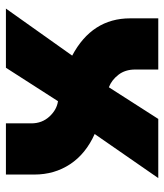

<svg xmlns="http://www.w3.org/2000/svg" viewBox="27 -582 555 649"><g transform="rotate(90 304.5 -257.5)"><path d="M9 0 168 -224Q42 -291 42 -420V-515H215V-437Q215 -403 233 -380Q251 -357 275 -348L382 -515H582L433 -300Q500 -270 535 -217Q570 -164 570 -96V0H397V-86Q397 -122 374 -147Q351 -172 322 -176L209 0Z"/></g></svg>

Font: MuseoModerno ExtraBold
Style: Regular
Weight: 800
Designer: Pablo Cosgaya, Héctor Gatti, Marcela Romero, and the Authors of The MuseoModerno Project.
Foundry: Omnibus-Type Team
Version: Version 1.001